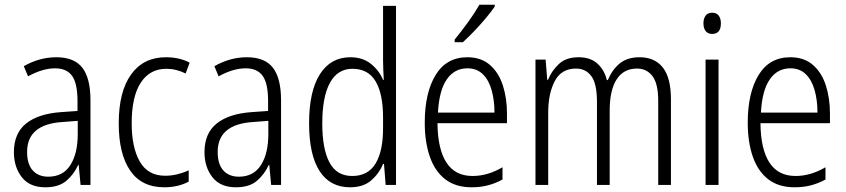

<svg xmlns="http://www.w3.org/2000/svg" viewBox="-20 -785 3590 815"><path d="M219 -542Q295 -542 329.5 -497.5Q364 -453 364 -359V0H322L314 -85H312Q293 -44 261 -17Q229 10 172 10Q106 10 72.5 -33Q39 -76 39 -139Q39 -219 90.5 -260.5Q142 -302 238 -309L309 -314V-355Q309 -431 286 -463Q263 -495 214 -495Q161 -495 99 -461L81 -504Q112 -522 147 -532Q182 -542 219 -542ZM244 -267Q95 -257 95 -140Q95 -88 119 -61.5Q143 -35 185 -35Q247 -35 278.5 -84Q310 -133 310 -216V-272Z M677 10Q581 10 532.5 -61Q484 -132 484 -261Q484 -396 536.5 -469Q589 -542 684 -542Q742 -542 785 -519L768 -473Q728 -493 686 -493Q616 -493 577.5 -434Q539 -375 539 -262Q539 -159 573.5 -99Q608 -39 681 -39Q707 -39 732 -45Q757 -51 781 -62V-14Q736 10 677 10Z M1028 -542Q1104 -542 1138.5 -497.5Q1173 -453 1173 -359V0H1131L1123 -85H1121Q1102 -44 1070 -17Q1038 10 981 10Q915 10 881.5 -33Q848 -76 848 -139Q848 -219 899.5 -260.5Q951 -302 1047 -309L1118 -314V-355Q1118 -431 1095 -463Q1072 -495 1023 -495Q970 -495 908 -461L890 -504Q921 -522 956 -532Q991 -542 1028 -542ZM1053 -267Q904 -257 904 -140Q904 -88 928 -61.5Q952 -35 994 -35Q1056 -35 1087.5 -84Q1119 -133 1119 -216V-272Z M1466 10Q1381 10 1336.5 -59Q1292 -128 1292 -262Q1292 -398 1338 -470Q1384 -542 1467 -542Q1520 -542 1555 -513.5Q1590 -485 1606 -446H1609Q1608 -468 1607 -488.5Q1606 -509 1606 -527V-760H1661V0H1617L1610 -89H1606Q1589 -48 1555.5 -19Q1522 10 1466 10ZM1475 -38Q1542 -38 1574 -90.5Q1606 -143 1606 -240V-286Q1606 -386 1574.5 -439.5Q1543 -493 1476 -493Q1413 -493 1380.5 -433.5Q1348 -374 1348 -261Q1348 -153 1378.5 -95.5Q1409 -38 1475 -38Z M1964 -542Q2022 -542 2059.5 -509.5Q2097 -477 2114.5 -422.5Q2132 -368 2132 -303V-262H1837Q1838 -152 1875 -95Q1912 -38 1986 -38Q2050 -38 2113 -75V-23Q2084 -7 2052 1.5Q2020 10 1982 10Q1914 10 1870 -24Q1826 -58 1804.5 -120Q1783 -182 1783 -264Q1783 -391 1829 -466.5Q1875 -542 1964 -542ZM1964 -495Q1909 -495 1876.5 -448Q1844 -401 1839 -307H2079Q2079 -359 2067 -402Q2055 -445 2029.5 -470Q2004 -495 1964 -495ZM2080 -757Q2065 -735 2041.5 -707Q2018 -679 1992 -652Q1966 -625 1945 -606H1910V-617Q1940 -654 1967.5 -692Q1995 -730 2015 -765H2080Z M2695 -542Q2759 -542 2793.5 -498.5Q2828 -455 2828 -363V0H2774V-357Q2774 -430 2749.5 -462Q2725 -494 2684 -494Q2627 -494 2597.5 -448Q2568 -402 2568 -316V0H2514V-352Q2514 -430 2490 -462Q2466 -494 2425 -494Q2363 -494 2335 -441Q2307 -388 2307 -307V0H2253V-532H2296L2303 -446H2306Q2322 -485 2352.5 -513.5Q2383 -542 2436 -542Q2487 -542 2516.5 -514.5Q2546 -487 2556 -445H2560Q2579 -490 2611 -516Q2643 -542 2695 -542Z M3003 -731Q3022 -731 3031 -718.5Q3040 -706 3040 -686Q3040 -641 3003 -641Q2985 -641 2975.5 -653Q2966 -665 2966 -686Q2966 -706 2975 -718.5Q2984 -731 3003 -731ZM3030 -532V0H2975V-532Z M3335 -542Q3393 -542 3430.5 -509.5Q3468 -477 3485.5 -422.5Q3503 -368 3503 -303V-262H3208Q3209 -152 3246 -95Q3283 -38 3357 -38Q3421 -38 3484 -75V-23Q3455 -7 3423 1.5Q3391 10 3353 10Q3285 10 3241 -24Q3197 -58 3175.5 -120Q3154 -182 3154 -264Q3154 -391 3200 -466.5Q3246 -542 3335 -542ZM3335 -495Q3280 -495 3247.5 -448Q3215 -401 3210 -307H3450Q3450 -359 3438 -402Q3426 -445 3400.5 -470Q3375 -495 3335 -495Z"/></svg>

Font: Noto Sans Gujarati UI Condensed Light
Style: Regular
Weight: 300
Width: 3
Designer: Jelle Bosma - Monotype Design Team, Universal Thirst
Foundry: Monotype Imaging Inc.
Version: Version 2.106; ttfautohint (v1.8.4.7-5d5b)